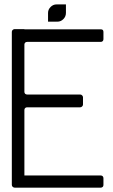

<svg xmlns="http://www.w3.org/2000/svg" viewBox="-20 -860 520 880"><path d="M239.3 -760.7Q231.4 -760.7 215.8 -760.7Q200.2 -760.7 200.2 -760.7Q200.2 -769.5 200.2 -780.3Q200.2 -792 200.2 -800.8Q200.2 -816.4 211.9 -828.1Q223.6 -839.8 239.3 -839.8Q255.9 -839.8 267.6 -828.1Q278.3 -816.4 278.3 -800.8Q278.3 -784.2 267.6 -772.5Q255.9 -761.7 239.3 -760.7ZM243.2 -839.8Q251 -839.8 266.6 -839.8Q282.2 -839.8 282.2 -839.8Q282.2 -831.1 282.2 -820.3Q282.2 -808.6 282.2 -800.8Q282.2 -784.2 270.5 -772.5Q258.8 -760.7 243.2 -760.7Q226.6 -760.7 214.8 -772.5Q203.1 -784.2 203.1 -800.8Q203.1 -816.4 214.8 -828.1Q226.6 -839.8 243.2 -839.8ZM442.4 -668Q330.1 -668 104.5 -668Q99.6 -668 95.7 -665Q91.8 -661.1 91.8 -656.2Q91.8 -584 91.8 -438.5Q91.8 -433.6 95.7 -429.7Q99.6 -426.8 104.5 -426.8Q185.5 -426.8 347.7 -426.8Q352.5 -426.8 356.4 -422.9Q360.4 -418.9 360.4 -414.1Q360.4 -403.3 360.4 -380.9Q360.4 -376 356.4 -372.1Q352.5 -368.2 347.7 -368.2Q266.6 -368.2 104.5 -368.2Q99.6 -368.2 95.7 -365.2Q91.8 -361.3 91.8 -356.4Q91.8 -242.2 91.8 -15.6Q91.8 -10.7 88.9 -6.8Q85 -2.9 80.1 -2.9Q68.4 -2.9 46.9 -2.9Q42 -2.9 38.1 -6.8Q34.2 -10.7 34.2 -15.6Q34.2 -102.5 34.2 -278.3Q34.2 -423.8 34.2 -713.9Q34.2 -719.7 38.1 -722.7Q42 -726.6 46.9 -726.6Q61.5 -726.6 91.8 -726.6Q91.8 -726.6 91.8 -725.6Q209 -725.6 442.4 -725.6Q447.3 -725.6 451.2 -722.7Q454.1 -718.8 454.1 -713.9Q454.1 -703.1 454.1 -680.7Q454.1 -675.8 451.2 -671.9Q447.3 -668 442.4 -668ZM442.4 0Q310.5 0 46.9 0Q42 0 38.1 -3.9Q34.2 -6.8 34.2 -12.7Q34.2 -22.5 34.2 -43Q34.2 -47.9 38.1 -51.8Q42 -55.7 46.9 -55.7Q96.7 -55.7 195.3 -55.7Q277.3 -55.7 442.4 -55.7Q447.3 -55.7 451.2 -51.8Q454.1 -47.9 454.1 -43Q454.1 -33.2 454.1 -12.7Q454.1 -6.8 451.2 -3.9Q447.3 0 442.4 0Z"/></svg>

Font: Citrica
Style: Regular
Weight: 400
Designer: Mario Otalvaro
Version: Version 1.0